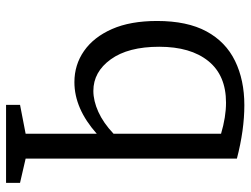

<svg xmlns="http://www.w3.org/2000/svg" viewBox="-114 -462 807 618"><g transform="rotate(90 289.0 -153.5)"><path d="M318 230V185L411 167V-62Q330 10 245 10Q189 10 144.5 -21Q100 -52 74 -111Q48 -170 48 -256Q48 -353 81.5 -415Q115 -477 176.5 -507Q238 -537 319 -537Q359 -537 402 -531Q445 -525 491 -513V167L569 185V230ZM273 -51Q305 -51 340.5 -67Q376 -83 411 -116V-462Q357 -478 311 -478Q223 -478 177 -421Q131 -364 131 -263Q131 -163 171.5 -107Q212 -51 273 -51Z"/></g></svg>

Font: Bitter
Style: Regular
Weight: 400
Designer: Sol Matas, and Bitter project Authors
Foundry: Sol Matas
Version: Version 2.001